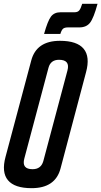

<svg xmlns="http://www.w3.org/2000/svg" viewBox="-58 -972 529 1002"><path d="M172 -795Q191 -863 208 -885.5Q225 -908 258 -908H331Q347 -908 355 -917Q363 -926 371 -952H451Q431 -878 412 -853.5Q393 -829 356 -829H297Q279 -829 271 -822Q263 -815 257 -795ZM255 -759Q344 -759 378.5 -717.5Q413 -676 391 -595L258 -93Q231 10 107 10Q18 10 -16.5 -31.5Q-51 -73 -29 -154L105 -656Q132 -759 255 -759ZM168 -131 294 -604Q309 -660 250 -660Q206 -660 195 -618L69 -145Q54 -89 112 -89Q156 -89 168 -131Z"/></svg>

Font: Air America
Style: Regular
Weight: 400
Designer: William G. Sherman
Foundry: Aaron Bell – Saja Typeworks
Version: Version 1.100;PS 001.100;hotconv 1.0.88;makeotf.lib2.5.64775